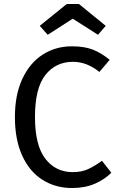

<svg xmlns="http://www.w3.org/2000/svg" viewBox="-20 -934 600 966"><path d="M532 -633 480 -572Q417 -623 347 -623Q261 -623 208.5 -557Q156 -491 156 -345Q156 -203 208 -135.5Q260 -68 346 -68Q390 -68 423 -83Q456 -98 493 -125L540 -65Q508 -32 458 -10Q408 12 343 12Q259 12 193.5 -29.5Q128 -71 91.5 -151.5Q55 -232 55 -345Q55 -458 93 -538.5Q131 -619 196 -660Q261 -701 341 -701Q403 -701 445.5 -685Q488 -669 532 -633ZM180 -804 316 -914H377L512 -804L473 -759L346 -840L220 -759Z"/></svg>

Font: FiraGOUPP
Style: Medium
Weight: 400
Designer: bBox Type
Foundry: bBox Type GmbH
Version: Version 1.001